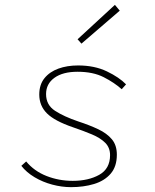

<svg xmlns="http://www.w3.org/2000/svg" viewBox="-20 -760 640 792"><path d="M273 12Q235 12 195.5 1.5Q156 -9 122.5 -29Q89 -49 68 -76L88 -94Q121 -54 172 -34Q223 -14 280 -14Q345 -14 389.5 -39Q434 -64 434 -120Q434 -151 414 -171Q394 -191 359.5 -205.5Q325 -220 281 -235Q205 -261 173.5 -292.5Q142 -324 142 -370Q142 -411 163.5 -437.5Q185 -464 221 -477Q257 -490 302 -490Q370 -490 421 -465.5Q472 -441 500 -412L482 -392Q452 -419 408 -441.5Q364 -464 300 -464Q239 -464 204.5 -439Q170 -414 170 -372Q170 -327 207 -303Q244 -279 303 -259Q349 -244 385 -227Q421 -210 441.5 -185.5Q462 -161 462 -122Q462 -73 436.5 -43.5Q411 -14 368 -1Q325 12 273 12ZM316 -580 300 -598 454 -740 474 -716Z"/></svg>

Font: SourceCodeVF
Style: Italic
Weight: 200
Italic angle: -11°
Monospace: yes
Designer: Paul D. Hunt, Teo Tuominen
Foundry: Adobe
Version: Version 1.026;hotconv 1.1.0;makeotfexe 2.6.0